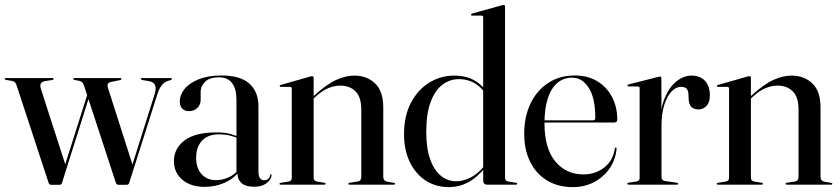

<svg xmlns="http://www.w3.org/2000/svg" viewBox="-26 -756 3438 786"><path d="M218 0.5H183.5Q179.5 0.5 177 -1.2Q174.5 -3 173 -7.5L42 -406.5Q38.5 -416.5 33.2 -420.5Q28 -424.5 19 -425.5L-2 -429Q-4.5 -429.5 -5.5 -430.5Q-6.5 -431.5 -6.5 -433Q-6.5 -435 -5.2 -435.8Q-4 -436.5 -2 -436.5H188.5Q191 -436.5 192.2 -435.5Q193.5 -434.5 193.5 -432.5Q193.5 -431.5 192.2 -430.5Q191 -429.5 188 -428.5L161 -424.5Q145 -422 141 -413.8Q137 -405.5 142 -390.5L243.5 -76L225.5 -34.5L339.5 -394L348 -388L227.5 -6.5Q226.5 -3 223.8 -1.2Q221 0.5 218 0.5ZM493 0.5H458.5Q455 0.5 452.2 -1.8Q449.5 -4 448 -8.5L319 -402.5Q315.5 -413.5 310.8 -418.5Q306 -423.5 298.5 -425L280 -428.5Q277 -429 275.5 -430.2Q274 -431.5 274 -433Q274 -436.5 279 -436.5H465.5Q471 -436.5 471 -432.5Q471 -431 469.8 -430Q468.5 -429 465 -428L433 -421.5Q418.5 -419 415.5 -412.5Q412.5 -406 416.5 -394.5L519.5 -72.5L499 -28L606 -367Q614.5 -393.5 608.8 -407.2Q603 -421 582.5 -424L556 -428.5Q553 -429.5 551.8 -430.5Q550.5 -431.5 550.5 -433Q550.5 -435 551.8 -435.8Q553 -436.5 555.5 -436.5H671.5Q674.5 -436.5 676 -435.5Q677.5 -434.5 677.5 -432.5Q677.5 -431 676.2 -430Q675 -429 672 -428L659.5 -424Q645.5 -419.5 635.2 -405.8Q625 -392 617 -367L503 -7.5Q502 -3.5 499.2 -1.5Q496.5 0.5 493 0.5Z M946 -47V-51L942 -48V-348Q942 -392.5 924 -416Q906 -439.5 870.5 -439.5Q832 -439.5 813.8 -421.2Q795.5 -403 795.5 -382.5V-348Q795.5 -327 781.8 -314Q768 -301 747 -301Q730.5 -301 720.2 -311.2Q710 -321.5 710 -341.5Q710 -367.5 729.5 -391.8Q749 -416 787.5 -431.5Q826 -447 881.5 -447Q957.5 -447 994.8 -413.8Q1032 -380.5 1032 -321V-55Q1032 -35 1038.5 -26.5Q1045 -18 1055 -18Q1064.5 -18 1071.5 -23.2Q1078.5 -28.5 1080 -39.5Q1080.5 -41.5 1081.2 -42.2Q1082 -43 1083 -43Q1084.5 -43 1085 -42Q1085.5 -41 1085.5 -39Q1085.5 -30.5 1078.2 -19.5Q1071 -8.5 1055.2 0Q1039.5 8.5 1014 8.5Q979.5 8.5 962.8 -6.5Q946 -21.5 946 -47ZM686 -96.5Q686 -148 729.2 -181Q772.5 -214 860 -214Q895 -214 918.5 -207.2Q942 -200.5 962 -191L958.5 -186Q939 -195 917.8 -200.5Q896.5 -206 870.5 -206Q825 -206 801 -180.2Q777 -154.5 777 -110Q777 -67 799.5 -42.8Q822 -18.5 858 -18.5Q884 -18.5 909 -29.5Q934 -40.5 951 -62.5L955.5 -58Q933 -25.5 894.2 -8.2Q855.5 9 811.5 9Q755 9 720.5 -20.2Q686 -49.5 686 -96.5Z M1258 -437.5V-28.5Q1258 -22 1261.2 -18.2Q1264.5 -14.5 1270.5 -13L1301.5 -8Q1307 -7.5 1307 -3.5Q1307 0 1302 0H1122.5Q1121 0 1119.5 -1Q1118 -2 1118 -3.5Q1118 -5 1119.2 -6Q1120.5 -7 1123 -7.5L1156 -13Q1162.5 -14.5 1165.5 -18.2Q1168.5 -22 1168.5 -27.5V-393.5Q1168.5 -396.5 1167 -398.2Q1165.5 -400 1162 -400.5H1123.5Q1121 -400.5 1120 -401.5Q1119 -402.5 1119 -404Q1119 -406 1120.2 -407Q1121.5 -408 1124 -408.5L1241.5 -442Q1246 -443.5 1248.2 -443.8Q1250.5 -444 1252 -444Q1255 -444 1256.5 -442.2Q1258 -440.5 1258 -437.5ZM1249.5 -345 1244.5 -350.5 1261.5 -366Q1312.5 -412 1351 -429.2Q1389.5 -446.5 1424.5 -446.5Q1476 -446.5 1509.5 -414.5Q1543 -382.5 1543 -316.5V-32.5Q1543 -24 1547.2 -18.8Q1551.5 -13.5 1560 -12L1586.5 -7.5Q1589 -7.5 1590.2 -6.2Q1591.5 -5 1591.5 -3.5Q1591.5 -2 1590.2 -1Q1589 0 1586.5 0H1405.5Q1400 0 1400 -3.5Q1400 -7.5 1406 -8L1438.5 -13Q1447 -14.5 1450 -19.8Q1453 -25 1453 -32.5V-307.5Q1453 -358.5 1429.5 -382Q1406 -405.5 1367 -405.5Q1342.5 -405.5 1317.5 -395Q1292.5 -384.5 1266.5 -360.5Z M1952 -63V-65V-685.5Q1952 -688.5 1950.5 -690.2Q1949 -692 1945.5 -692H1906.5Q1904.5 -692 1903.5 -693.2Q1902.5 -694.5 1902.5 -696Q1902.5 -698 1903.8 -698.8Q1905 -699.5 1907 -700.5L2025 -733.5Q2029.5 -735 2031.5 -735.5Q2033.5 -736 2035.5 -736Q2038.5 -736 2040 -734Q2041.5 -732 2041.5 -729.5V-28.5Q2041.5 -22 2044.5 -18.2Q2047.5 -14.5 2054 -13L2085 -8Q2088.5 -8 2089.8 -6.8Q2091 -5.5 2091 -3.5Q2091 -2 2089.5 -1Q2088 0 2085.5 0H1968Q1960.5 0 1956.2 -4.5Q1952 -9 1952 -18.5ZM1628 -207Q1628 -281.5 1656.2 -335.2Q1684.5 -389 1731.2 -417.8Q1778 -446.5 1833.5 -446.5Q1885 -446.5 1920.5 -424.2Q1956 -402 1977.5 -365.5L1968.5 -360.5Q1951.5 -393 1921.8 -412.5Q1892 -432 1852 -432Q1815.5 -432 1785.2 -409.2Q1755 -386.5 1737 -338.8Q1719 -291 1719 -216Q1719 -149 1735 -104Q1751 -59 1778.8 -36.5Q1806.5 -14 1842 -14Q1870 -14 1900.5 -29.2Q1931 -44.5 1959.5 -80L1964.5 -74Q1925 -27.5 1889.2 -8.8Q1853.5 10 1811 10Q1758.5 10 1717.2 -16.5Q1676 -43 1652 -92Q1628 -141 1628 -207Z M2501 -265.5Q2501 -260.5 2497.8 -257.5Q2494.5 -254.5 2488.5 -254.5H2179.5V-263.5H2402Q2411 -263.5 2411 -273Q2411 -355 2384.2 -396.5Q2357.5 -438 2316.5 -438Q2280.5 -438 2255.2 -416.2Q2230 -394.5 2216.5 -352.8Q2203 -311 2203 -251.5Q2203 -148.5 2247.2 -95.2Q2291.5 -42 2362.5 -42Q2412 -42 2448 -70.5Q2484 -99 2491 -148.5Q2492 -150.5 2493 -151.5Q2494 -152.5 2494.5 -152.5Q2496.5 -152.5 2497.5 -151.2Q2498.5 -150 2498 -147Q2494 -102 2469.5 -66.5Q2445 -31 2406 -10.5Q2367 10 2318.5 10Q2259 10 2214.2 -16.8Q2169.5 -43.5 2144.8 -92.8Q2120 -142 2120 -208.5Q2120 -277.5 2145.5 -331.5Q2171 -385.5 2217.8 -416.2Q2264.5 -447 2327 -447Q2380 -447 2419 -423.5Q2458 -400 2479.5 -359Q2501 -318 2501 -265.5Z M2676 -241Q2676 -308.5 2695 -354.2Q2714 -400 2743.5 -423.2Q2773 -446.5 2804.5 -446.5Q2840.5 -446.5 2860.2 -425Q2880 -403.5 2880 -366Q2880 -337 2866.5 -322.5Q2853 -308 2833 -308Q2814 -308 2804 -318.8Q2794 -329.5 2793 -351.5L2792.5 -366Q2792.5 -383.5 2785.5 -392Q2778.5 -400.5 2761.5 -400.5Q2742 -400.5 2724 -382.5Q2706 -364.5 2694 -328.5Q2682 -292.5 2682 -239ZM2681.5 -435.5 2682 -267V-30Q2682 -24.5 2685.5 -20.5Q2689 -16.5 2695.5 -15L2744.5 -8Q2748 -7.5 2749 -6.5Q2750 -5.5 2750 -3.5Q2750 -2 2748.8 -1Q2747.5 0 2744.5 0H2547.5Q2545.5 0 2543.8 -1.2Q2542 -2.5 2542 -4Q2542 -5.5 2543.8 -6.8Q2545.5 -8 2549 -8.5L2580 -13Q2586.5 -14.5 2589.5 -18Q2592.5 -21.5 2592.5 -26.5V-394.5Q2592.5 -398 2591 -400Q2589.5 -402 2586 -402H2546.5Q2545 -402.5 2543.8 -403.5Q2542.5 -404.5 2542.5 -406Q2542.5 -407.5 2543.8 -408.8Q2545 -410 2547.5 -410.5L2665.5 -440.5Q2670 -441.5 2672.2 -442Q2674.5 -442.5 2676 -442.5Q2679 -442.5 2680.2 -440.5Q2681.5 -438.5 2681.5 -435.5Z M3048 -437.5V-28.5Q3048 -22 3051.2 -18.2Q3054.5 -14.5 3060.5 -13L3091.5 -8Q3097 -7.5 3097 -3.5Q3097 0 3092 0H2912.5Q2911 0 2909.5 -1Q2908 -2 2908 -3.5Q2908 -5 2909.2 -6Q2910.5 -7 2913 -7.5L2946 -13Q2952.5 -14.5 2955.5 -18.2Q2958.5 -22 2958.5 -27.5V-393.5Q2958.5 -396.5 2957 -398.2Q2955.5 -400 2952 -400.5H2913.5Q2911 -400.5 2910 -401.5Q2909 -402.5 2909 -404Q2909 -406 2910.2 -407Q2911.5 -408 2914 -408.5L3031.5 -442Q3036 -443.5 3038.2 -443.8Q3040.5 -444 3042 -444Q3045 -444 3046.5 -442.2Q3048 -440.5 3048 -437.5ZM3039.5 -345 3034.5 -350.5 3051.5 -366Q3102.5 -412 3141 -429.2Q3179.5 -446.5 3214.5 -446.5Q3266 -446.5 3299.5 -414.5Q3333 -382.5 3333 -316.5V-32.5Q3333 -24 3337.2 -18.8Q3341.5 -13.5 3350 -12L3376.5 -7.5Q3379 -7.5 3380.2 -6.2Q3381.5 -5 3381.5 -3.5Q3381.5 -2 3380.2 -1Q3379 0 3376.5 0H3195.5Q3190 0 3190 -3.5Q3190 -7.5 3196 -8L3228.5 -13Q3237 -14.5 3240 -19.8Q3243 -25 3243 -32.5V-307.5Q3243 -358.5 3219.5 -382Q3196 -405.5 3157 -405.5Q3132.5 -405.5 3107.5 -395Q3082.5 -384.5 3056.5 -360.5Z"/></svg>

Font: Fraunces 96pt
Style: Regular
Weight: 400
Version: Version 1.000;[b76b70a41]